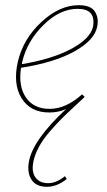

<svg xmlns="http://www.w3.org/2000/svg" viewBox="-20 -430 411 739"><path d="M283 -410Q330 -410 345.5 -385Q361 -360 354 -327Q344 -276 268 -233Q192 -190 61 -169Q50 -98 80 -54.5Q110 -11 171 -11Q234 -11 296 -67L306 -57Q298 -49 268 -21.5Q238 6 217.5 26.5Q197 47 171 77Q145 107 129 137Q113 167 108 195Q101 232 117 253.5Q133 275 165 275Q197 275 230 248L237 259Q199 289 161 289Q119 289 101.5 262Q84 235 91 194Q105 110 234 -10Q204 3 170 3Q97 3 63 -52Q29 -107 49 -194Q70 -281 139.5 -345.5Q209 -410 283 -410ZM338 -327Q350 -396 279 -396Q211 -396 148.5 -335Q86 -274 66 -194Q64 -186 64 -183Q183 -203 255.5 -242.5Q328 -282 338 -327Z"/></svg>

Font: EauTestInfant Thin
Style: Italic
Weight: 250
Italic angle: -12°
Designer: Christian Thalmann (Catharsis Fonts)
Version: Version 0.001;PS 000.001;hotconv 1.0.88;makeotf.lib2.5.64775